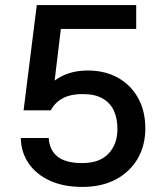

<svg xmlns="http://www.w3.org/2000/svg" viewBox="-20 -727 644 757"><path d="M305 10Q230 10 176 -15Q122 -40 92.5 -83.5Q63 -127 62 -183H172Q175 -135 207 -109.5Q239 -84 305 -84Q372 -84 407.5 -121Q443 -158 443 -219Q443 -260 429 -290.5Q415 -321 385 -338.5Q355 -356 308 -356Q263 -357 230.5 -341Q198 -325 180 -292H73L125 -707H517V-613H220L187 -340L130 -344Q166 -393 213.5 -421Q261 -449 326 -449Q394 -449 445 -420.5Q496 -392 524.5 -340.5Q553 -289 553 -221Q553 -153 522.5 -101Q492 -49 436.5 -19.5Q381 10 305 10Z"/></svg>

Font: Asta Sans SemiBold
Style: Regular
Weight: 600
Designer: 42dot
Version: Version 1.000